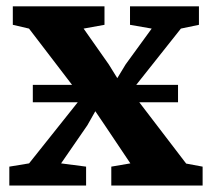

<svg xmlns="http://www.w3.org/2000/svg" viewBox="-20 -575 657 595"><path d="M81.7 -258.1V-312.1H232.9H313.5H531.7V-258.1H363H288.3ZM70.1 -68.7 233 -273.2 69.9 -486.4 19.7 -498.1V-555.4H303.8V-498.1L239.1 -486.4L317.1 -375.4L343.5 -332.8L369.4 -375.5L450.1 -486.4L382.9 -498.1V-555.4H596.5V-498.1L540.6 -486.4L386 -291.6L556.9 -68.1L607.9 -58.6V0H324.9V-58.6L384 -68.7L305.3 -186.1L275.4 -230.3L250.7 -186.7L169.3 -68.7L246.8 -58.6V0H8.9V-58.6Z"/></svg>

Font: Merriweather 7pt Light
Style: Regular
Weight: 300
Designer: Eben Sorkin
Foundry: Eben Sorkin
Version: Version 2.200;gftools[0.9.31]